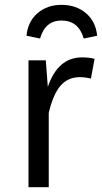

<svg xmlns="http://www.w3.org/2000/svg" viewBox="-20 -776 423 796"><path d="M234.9 -690.9Q167.5 -690.9 146 -616.2L89.8 -627.9Q95.7 -687 135.7 -721.4Q175.8 -755.9 234.9 -755.9Q295.4 -755.9 336.2 -721.4Q377 -687 382.8 -627.9L327.1 -616.2Q305.7 -690.9 234.9 -690.9ZM178.2 -416Q220.2 -538.1 319.8 -538.1Q349.6 -538.1 372.1 -532.2L356.9 -450.2Q333 -456.1 311 -456.1Q261.2 -456.1 230.7 -420.4Q200.2 -384.8 182.1 -308.1V0H98.1V-525.9H169.9Z"/></svg>

Font: Fira Sans Book
Style: Regular
Weight: 350
Designer: Carrois Corporate & Edenspiekermann AG
Foundry: Carrois Corporate GbR & Edenspiekermann AG
Version: Version 4.203;PS 004.203;hotconv 1.0.88;makeotf.lib2.5.64775